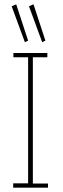

<svg xmlns="http://www.w3.org/2000/svg" viewBox="-20 -868 290 888"><path d="M41 0V-20H110V-603H42V-623H199V-603H132V-19H202V0ZM95 -673 34 -839 55 -848 110 -680ZM175 -673 114 -839 135 -848 190 -680Z"/></svg>

Font: Inconsolata UltraCondensed ExtraLight
Style: Regular
Weight: 200
Width: 1
Monospace: yes
Designer: Raph Levien, Cyreal, Brenton Simpson
Foundry: Raph Levien, Cyreal, Google
Version: Version 3.100; ttfautohint (v1.8.4.7-5d5b)